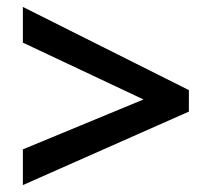

<svg xmlns="http://www.w3.org/2000/svg" viewBox="-20 -639 612 554"><path d="M46 -208V-105L525 -317V-379L46 -619V-516L394 -352Z"/></svg>

Font: Noto Sans Vithkuqi SemiBold
Style: Regular
Weight: 600
Version: Version 1.001